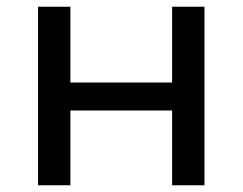

<svg xmlns="http://www.w3.org/2000/svg" viewBox="-20 -550 721 570"><path d="M93 0V-530H189V-305H491V-530H587V0H491V-222H189V0Z"/></svg>

Font: Montserrat Z Med
Style: Regular
Weight: 500
Designer: Julieta Ulanovsky
Foundry: Julieta Ulanovsky
Version: Version 8.000